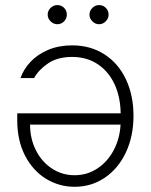

<svg xmlns="http://www.w3.org/2000/svg" viewBox="-20 -717 585 745"><path d="M498 -267.6Q498 -189 468.8 -126.2Q439.5 -63.5 387.2 -27.8Q335 7.8 269.5 7.8Q209.5 7.8 158.7 -23.2Q107.9 -54.2 77.4 -112.8Q46.9 -171.4 46.9 -250V-277.3H448.2Q447.3 -341.3 424.1 -390.9Q400.9 -440.4 358.6 -468.3Q316.4 -496.1 259.8 -496.1Q203.6 -496.1 166.7 -471.2Q129.9 -446.3 112.3 -414.1H59.6Q71.3 -448.2 98.6 -477.3Q126 -506.3 167.2 -523.7Q208.5 -541 259.8 -541Q331.1 -541 385.3 -506.1Q439.5 -471.2 468.8 -408.9Q498 -346.7 498 -267.6ZM269.5 -37.1Q317.9 -37.1 357.4 -63Q397 -88.9 420.9 -133.8Q444.8 -178.7 447.8 -233.4H96.7Q96.7 -178.7 119.4 -133.8Q142.1 -88.9 181.6 -63Q221.2 -37.1 269.5 -37.1ZM165 -660.2Q165 -675.3 176.3 -686.3Q187.5 -697.3 202.1 -697.3Q218.3 -697.3 228.8 -686.5Q239.3 -675.8 239.3 -660.2Q239.3 -645 228.5 -634Q217.8 -623 202.1 -623Q187.5 -623 176.3 -634.3Q165 -645.5 165 -660.2ZM327.1 -660.2Q327.1 -675.3 338.4 -686.3Q349.6 -697.3 364.3 -697.3Q379.9 -697.3 390.6 -686.5Q401.4 -675.8 401.4 -660.2Q401.4 -645.5 390.4 -634.3Q379.4 -623 364.3 -623Q349.6 -623 338.4 -634.3Q327.1 -645.5 327.1 -660.2Z"/></svg>

Font: Pretendard Std ExtraLight
Style: Regular
Weight: 200
Designer: Base glyphs from Inter by Rasmus Andersson; Hangeul glyphs from Noto Sans CJK(Source Han Sans) by Jang Soo-young and Kan
Foundry: Kil Hyung-jin
Version: Version 1.309